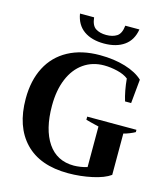

<svg xmlns="http://www.w3.org/2000/svg" viewBox="-132 -1018 986 1130"><g transform="rotate(15 361.0 -453.0)"><path d="M214 -916H300Q305 -867 330.5 -850.5Q356 -834 395 -834Q434 -834 459.5 -850.5Q485 -867 490 -916H576Q565 -849 517.5 -815.5Q470 -782 395 -782Q320 -782 272.5 -815.5Q225 -849 214 -916ZM35 -350Q35 -461 77 -542Q119 -623 199.5 -666.5Q280 -710 392 -710Q478 -710 547 -689Q616 -668 655 -631L641 -485H604Q586 -543 579 -618Q554 -638 512 -648Q470 -658 431 -658Q360 -658 306.5 -620.5Q253 -583 224 -513.5Q195 -444 195 -350Q195 -206 250.5 -124Q306 -42 410 -42Q427 -42 450.5 -45.5Q474 -49 491 -55V-302Q432 -316 412 -322V-341H712V-327Q700 -320 679 -311.5Q658 -303 643 -300V-48Q606 -21 534.5 -5.5Q463 10 389 10Q217 10 126 -85Q35 -180 35 -350Z"/></g></svg>

Font: Trirong Bold
Style: Regular
Weight: 700
Designer: Katatrad Team
Foundry: CadsonDemak
Version: Version 1.000